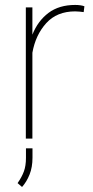

<svg xmlns="http://www.w3.org/2000/svg" viewBox="-20 -558 374 773"><path d="M319.8 -532.7 316.9 -509.3Q309.1 -510.3 300.5 -511.2Q292 -512.2 282.7 -512.2Q209 -512.2 166 -464.6Q123 -417 110.4 -345.7V0H84V-528.3H110.4V-418.5Q132.3 -473.6 175 -505.9Q217.8 -538.1 282.7 -538.1Q294.9 -538.1 304.2 -536.6Q313.5 -535.2 319.8 -532.7ZM110.8 39.1V76.7Q110.8 115.2 99.1 144.5Q87.4 173.8 68.8 194.8L50.8 179.2Q67.9 154.8 76.2 132.1Q84.5 109.4 84.5 77.6V39.1Z"/></svg>

Font: Vazirmatn RD Thin
Style: Regular
Weight: 100
Designer: Saber Rastikerdar
Foundry: Saber Rastikerdar
Version: Version 32.102